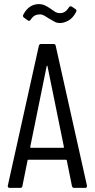

<svg xmlns="http://www.w3.org/2000/svg" viewBox="-20 -914 460 934"><path d="M18 -11 169 -691Q171 -700 180 -700H240Q250 -700 251 -691L403 -11V-9Q403 0 394 0H341Q332 0 330 -9L305 -133Q305 -135 303.5 -136Q302 -137 300 -137H119Q117 -137 115.5 -136Q114 -135 114 -133L89 -9Q88 0 78 0H27Q22 0 19.5 -3Q17 -6 18 -11ZM130 -195H288Q291 -195 291 -199L211 -592Q210 -595 209 -595Q208 -595 207 -592L127 -199Q127 -195 130 -195ZM218 -824Q206 -832 195.5 -838Q185 -844 174 -844Q160 -844 149.5 -838.5Q139 -833 129 -818Q123 -809 115 -815L97 -828Q89 -834 93 -842Q120 -894 169 -894Q185 -894 198 -888Q211 -882 227 -871Q243 -859 251.5 -854.5Q260 -850 272 -850Q298 -850 315 -878Q317 -882 321 -883Q325 -884 329 -882L347 -870Q352 -867 352 -862Q352 -858 347 -850Q333 -825 312 -813.5Q291 -802 272 -802Q258 -802 247 -807.5Q236 -813 218 -824Z"/></svg>

Font: Barlow Condensed
Style: Regular
Weight: 400
Width: 3
Designer: Jeremy Tribby
Foundry: Tribby Type
Version: Version 1.500